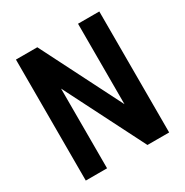

<svg xmlns="http://www.w3.org/2000/svg" viewBox="-164 -844 942 977"><g transform="rotate(-30 307.0 -355.5)"><path d="M551.8 -710.9V0H424.3L187 -468.3V0H62V-710.9H187.5L426.8 -238.3V-710.9Z"/></g></svg>

Font: Roboto Condensed SemiBold
Style: Regular
Weight: 600
Designer: Christian Robertson
Foundry: Google
Version: Version 3.008; 2023